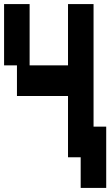

<svg xmlns="http://www.w3.org/2000/svg" viewBox="-20 -750 540 940"><path d="M438 -130H500V170H375V20H313V-280H63V-430H0V-730H125V-430H313V-730H438Z"/></svg>

Font: 2P VHS
Style: Regular
Weight: 400
Designer: CodeMan38
Foundry: CodeMan38
Version: Version 3.000